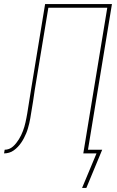

<svg xmlns="http://www.w3.org/2000/svg" viewBox="-58 -755 578 945"><path d="M346 170 417 0H352L470 -717H180L113 -312Q109 -283 104.5 -254.5Q100 -226 95 -197Q93 -185 91 -172.5Q89 -160 86 -148Q83 -136 79.5 -123.5Q76 -111 71 -99Q66 -87 60 -75.5Q54 -64 46.5 -53Q39 -42 30 -32.5Q21 -23 10 -15Q-1 -7 -13.5 -3.5Q-26 0 -38 0L-35 -18Q-24 -18 -13.5 -22Q-3 -26 6 -34Q15 -42 22 -51Q29 -60 35 -69.5Q41 -79 46 -89.5Q51 -100 55 -110.5Q59 -121 62 -131.5Q65 -142 67.5 -153Q70 -164 72 -174.5Q74 -185 76 -196Q81 -226 85.5 -255.5Q90 -285 95 -315L164 -735H493L375 -18H445L367 170Z"/></svg>

Font: Iosevka SS18 Thin
Style: Italic
Weight: 100
Italic angle: -9°
Monospace: yes
Designer: Belleve Invis
Foundry: Belleve Invis
Version: Version 25.1.1; ttfautohint (v1.8.4)